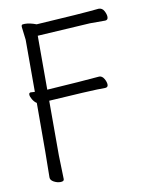

<svg xmlns="http://www.w3.org/2000/svg" viewBox="-82 -768 663 838"><g transform="rotate(-10 250.0 -349.0)"><path d="M118 9Q103 9 88.5 1Q74 -7 74 -19Q76 -81 76 -349Q65 -356 57.5 -369Q50 -382 50 -390Q50 -399 58 -399L76 -398V-629L69 -687Q69 -692 70.5 -695Q72 -698 84 -698Q106 -698 135 -687Q338 -699 413 -707Q429 -707 437 -692Q445 -677 445 -665Q445 -652 433 -651H365Q356 -651 131 -637V-398Q288 -408 364 -415Q377 -415 385.5 -400.5Q394 -386 394 -374Q394 -362 381 -361.5Q368 -361 345 -361Q322 -361 131 -349V-107L134 -1Q134 9 118 9Z"/></g></svg>

Font: LXGW WenKai Mono TC Light
Style: Regular
Weight: 300
Designer: LXGW / Fontworks Inc.
Foundry: LXGW / Fontworks Inc.
Version: Version 1.330